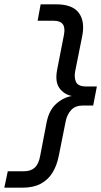

<svg xmlns="http://www.w3.org/2000/svg" viewBox="-71 -780 468 888"><path d="M-51 88 -35 12H41Q71 12 89.5 -4.5Q108 -21 115 -60L145 -216Q156 -270 188.5 -299.5Q221 -329 261 -336Q224 -344 203.5 -373Q183 -402 193 -456L225 -620Q231 -653 219 -668.5Q207 -684 177 -684H103L117 -760H189Q264 -760 293.5 -720.5Q323 -681 309 -612L277 -452Q271 -422 280.5 -401Q290 -380 329 -380H377L360 -292H313Q277 -292 258 -271Q239 -250 233 -220L201 -60Q192 -14 171.5 19Q151 52 117 70Q83 88 33 88Z"/></svg>

Font: Kufam
Style: Italic
Weight: 400
Italic angle: -11°
Designer: Artur Schmal
Foundry: Original Type
Version: Version 1.301; ttfautohint (v1.8.3)